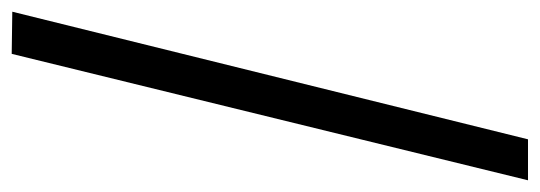

<svg xmlns="http://www.w3.org/2000/svg" viewBox="-317 -483 922 328"><g transform="rotate(90 144.0 -319.0)"><path d="M0 121 218 -760H288L72 122Z"/></g></svg>

Font: Noto Serif Tibetan
Style: Bold
Weight: 700
Designer: Monotype Design Team
Foundry: Monotype Imaging Inc.
Version: Version 2.103; ttfautohint (v1.8.4.7-5d5b)